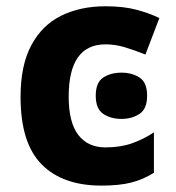

<svg xmlns="http://www.w3.org/2000/svg" viewBox="-20 -576 554 606"><path d="M299.8 9.8Q177.7 9.8 111.3 -57.4Q44.9 -124.5 44.9 -270Q44.9 -370.1 78.9 -433.3Q112.8 -496.6 173.1 -526.4Q233.4 -556.2 313 -556.2Q369.6 -556.2 410.9 -545.2Q452.1 -534.2 482.9 -519L439 -403.8Q403.8 -418 373.5 -427Q343.3 -436 313 -436Q196.8 -436 196.8 -271Q196.8 -189.5 227.1 -150.1Q257.3 -110.8 313 -110.8Q359.4 -110.8 395.5 -123.3Q431.6 -135.7 465.8 -158.2V-30.8Q431.6 -9.3 394.3 0.2Q356.9 9.8 299.8 9.8ZM363.3 -346.7Q396.5 -346.7 420.4 -331.3Q444.3 -315.9 444.3 -273.9Q444.3 -232.4 420.4 -216.6Q396.5 -200.7 363.3 -200.7Q329.6 -200.7 305.9 -216.6Q282.2 -232.4 282.2 -273.9Q282.2 -315.9 305.9 -331.3Q329.6 -346.7 363.3 -346.7Z"/></svg>

Font: Open Sans
Style: Bold
Weight: 700
Designer: Monotype Design Team
Foundry: Monotype Imaging Inc.
Version: Version 3.000; ttfautohint (v1.8.4)